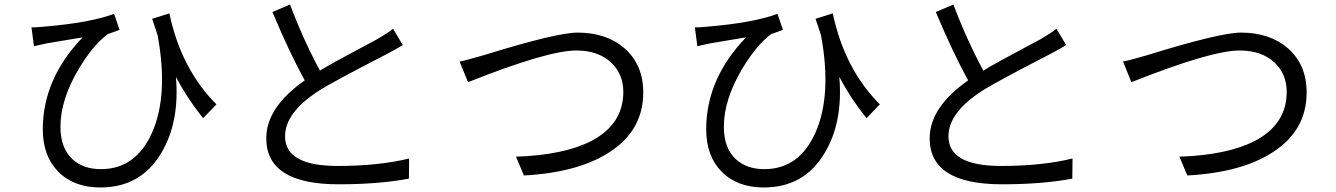

<svg xmlns="http://www.w3.org/2000/svg" viewBox="-20 -793 5900 848"><path d="M877 -271Q808 -357 757 -453Q774 -253 692 -117Q602 35 423 35Q306 35 237 -35Q169 -104 169 -222Q169 -445 345 -628Q318 -623 261 -614L184 -601L130 -589L119 -672Q144 -672 171 -675Q377 -692 484 -732L508 -661Q456 -642 457 -643Q393 -597 328 -489Q247 -353 247 -233Q247 -138 301 -89Q348 -46 426 -46Q580 -46 652 -208Q725 -374 676 -638L652 -710L728 -734Q780 -488 936 -332Z M1759 -594Q1732 -577 1684 -552Q1441 -427 1385 -390Q1239 -295 1239 -191Q1239 -60 1471 -60Q1653 -60 1787 -93L1786 -4Q1654 21 1475 21Q1156 21 1156 -182Q1156 -319 1326 -438Q1263 -551 1183 -740L1261 -773Q1317 -623 1393 -481Q1447 -514 1534 -560Q1632 -612 1646 -620Q1694 -648 1716 -666Z M2010 -521Q2037 -526 2119 -550Q2439 -649 2531 -649Q2658 -649 2738 -580Q2821 -507 2821 -385Q2821 -217 2672 -121Q2534 -31 2294 -18L2259 -101Q2471 -108 2593 -171Q2733 -245 2733 -387Q2733 -466 2679 -517Q2622 -570 2525 -570Q2399 -570 2047 -430Z M3807 -271Q3738 -357 3687 -453Q3704 -253 3622 -117Q3532 35 3353 35Q3236 35 3167 -35Q3099 -104 3099 -222Q3099 -445 3275 -628Q3248 -623 3191 -614L3114 -601L3060 -589L3049 -672Q3074 -672 3101 -675Q3307 -692 3414 -732L3438 -661Q3386 -642 3387 -643Q3323 -597 3258 -489Q3177 -353 3177 -233Q3177 -138 3231 -89Q3278 -46 3356 -46Q3510 -46 3582 -208Q3655 -374 3606 -638L3582 -710L3658 -734Q3710 -488 3866 -332Z M4689 -594Q4662 -577 4614 -552Q4371 -427 4315 -390Q4169 -295 4169 -191Q4169 -60 4401 -60Q4583 -60 4717 -93L4716 -4Q4584 21 4405 21Q4086 21 4086 -182Q4086 -319 4256 -438Q4193 -551 4113 -740L4191 -773Q4247 -623 4323 -481Q4377 -514 4464 -560Q4562 -612 4576 -620Q4624 -648 4646 -666Z M4940 -521Q4967 -526 5049 -550Q5369 -649 5461 -649Q5588 -649 5668 -580Q5751 -507 5751 -385Q5751 -217 5602 -121Q5464 -31 5224 -18L5189 -101Q5401 -108 5523 -171Q5663 -245 5663 -387Q5663 -466 5609 -517Q5552 -570 5455 -570Q5329 -570 4977 -430Z"/></svg>

Font: Source Han Sans K Regular
Style: Regular
Weight: 400
Designer: Ryoko NISHIZUKA  (kana & ideographs); Paul D. Hunt (Latin, Greek & Cyrillic); Wenlong ZHANG  (bopomofo); Sandoll Communi
Foundry: Adobe Systems Incorporated
Version: Version 1.00 July 18, 2014, initial release